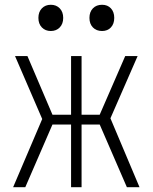

<svg xmlns="http://www.w3.org/2000/svg" viewBox="-20 -785 640 805"><path d="M35 0 157 -286 43 -550H95L200 -304H278V-550H322V-304H398L505 -550H557L443 -289L565 0H512L398 -263H322V0H278V-263H200L86 0ZM408 -655Q384 -655 369.5 -670Q355 -685 355 -710Q355 -735 369.5 -750Q384 -765 408 -765Q431 -765 445 -750Q459 -735 459 -710Q459 -685 445 -670Q431 -655 408 -655ZM193 -655Q170 -655 155.5 -670Q141 -685 141 -710Q141 -735 155.5 -750Q170 -765 193 -765Q216 -765 230.5 -750Q245 -735 245 -710Q245 -685 230.5 -670Q216 -655 193 -655Z"/></svg>

Font: JetBrains Mono NL Thin
Style: Regular
Weight: 100
Monospace: yes
Designer: Philipp Nurullin, Konstantin Bulenkov
Foundry: JetBrains
Version: Version 2.305; ttfautohint (v1.8.4.7-5d5b)